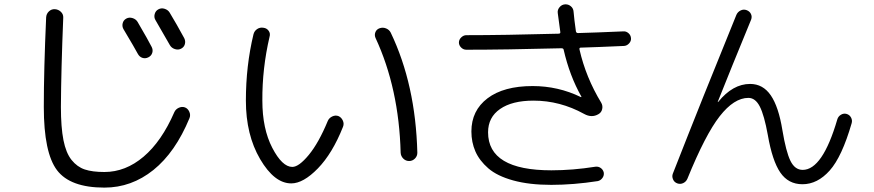

<svg xmlns="http://www.w3.org/2000/svg" viewBox="-20 -815 4040 888"><path d="M616.2 -713.9Q667 -627 681.6 -597.7Q688.5 -584 684.1 -570.3Q679.7 -556.6 666 -549.8Q652.3 -543 638.7 -547.4Q625 -551.8 617.2 -566.4Q605.5 -588.9 550.8 -680.7Q543.9 -693.4 547.4 -707.5Q550.8 -721.7 564 -729Q577.1 -736.3 592.8 -731.4Q608.4 -726.6 616.2 -713.9ZM711.9 -771.5Q725.6 -779.3 741.2 -774.4Q756.8 -769.5 764.6 -756.8Q795.9 -705.1 832 -638.7Q838.9 -625 835 -610.8Q831.1 -596.7 817.4 -589.8Q804.7 -583 789.1 -587.9Q773.4 -592.8 765.6 -606.4Q731.4 -667 699.2 -721.7Q691.4 -734.4 695.3 -749.5Q699.2 -764.6 711.9 -771.5ZM462.9 52.7Q304.7 52.7 243.7 -27.8Q182.6 -108.4 182.6 -320.3Q182.6 -491.2 193.4 -734.4Q194.3 -751 206.1 -762.2Q217.8 -773.4 233.9 -772.5Q250 -771.5 261.7 -760.3Q273.4 -749 272.5 -733.4Q262.7 -493.2 261.7 -320.3Q261.7 -226.6 273.4 -167Q285.2 -107.4 311 -75.2Q336.9 -43 372.1 -31.2Q407.2 -19.5 462.9 -19.5Q560.5 -19.5 644 -90.3Q727.5 -161.1 786.1 -295.9Q792 -309.6 806.6 -316.4Q821.3 -323.2 835 -318.4Q848.6 -313.5 855.5 -298.3Q862.3 -283.2 856.4 -268.6Q791 -110.4 689.5 -28.8Q587.9 52.7 462.9 52.7Z M1833 -108.4Q1825.2 -406.2 1716.8 -639.6Q1710.9 -653.3 1716.3 -666.5Q1721.7 -679.7 1736.3 -684.6Q1751 -689.5 1765.6 -683.6Q1780.3 -677.7 1787.1 -664.1Q1902.3 -423.8 1910.2 -108.4Q1910.2 -92.8 1898.9 -81.5Q1887.7 -70.3 1872.1 -70.3Q1856.4 -70.3 1845.2 -81.5Q1834 -92.8 1833 -108.4ZM1327.1 33.2Q1249 33.2 1183.1 -79.1Q1117.2 -191.4 1117.2 -349.6Q1117.2 -510.7 1152.3 -656.2Q1156.2 -671.9 1169.4 -680.7Q1182.6 -689.5 1199.2 -686.5Q1213.9 -684.6 1222.7 -672.4Q1231.4 -660.2 1226.6 -644.5Q1192.4 -498 1193.4 -349.6Q1193.4 -219.7 1239.3 -131.3Q1285.2 -43 1332 -43Q1362.3 -43 1408.2 -98.6Q1454.1 -154.3 1496.1 -255.9Q1502 -269.5 1516.6 -276.4Q1531.2 -283.2 1544.9 -278.3Q1558.6 -272.5 1565.4 -257.8Q1572.3 -243.2 1566.4 -228.5Q1517.6 -105.5 1450.2 -36.1Q1382.8 33.2 1327.1 33.2Z M2136.7 -585Q2123 -585 2112.8 -595.2Q2102.5 -605.5 2102.5 -618.2Q2102.5 -631.8 2113.3 -642.1Q2124 -652.3 2136.7 -652.3Q2310.5 -652.3 2563.5 -659.2Q2573.2 -659.2 2571.3 -668Q2563.5 -723.6 2559.6 -754.9Q2557.6 -769.5 2567.9 -781.7Q2578.1 -793.9 2593.3 -794.9Q2608.4 -795.9 2620.1 -786.1Q2631.8 -776.4 2632.8 -760.7Q2635.7 -725.6 2643.6 -669.9Q2645.5 -662.1 2653.3 -662.1Q2729.5 -664.1 2863.3 -669.9Q2876 -670.9 2886.7 -661.6Q2897.5 -652.3 2898.4 -637.7Q2899.4 -625 2889.6 -614.3Q2879.9 -603.5 2866.2 -602.5Q2736.3 -596.7 2666 -594.7Q2658.2 -594.7 2660.2 -585.9Q2689.5 -457 2760.7 -339.8Q2768.6 -326.2 2765.1 -310.5Q2761.7 -294.9 2748 -287.1Q2716.8 -268.6 2681.6 -288.1Q2570.3 -349.6 2447.3 -349.6Q2348.6 -349.6 2293 -311Q2237.3 -272.5 2237.3 -203.1Q2237.3 -27.3 2530.3 -27.3Q2628.9 -27.3 2733.4 -43.9Q2747.1 -45.9 2758.3 -38.1Q2769.5 -30.3 2772.5 -16.6Q2774.4 -2.9 2766.1 8.3Q2757.8 19.5 2745.1 22.5Q2631.8 40 2529.8 40Q2427.7 40 2353.5 19.5Q2279.3 -1 2238.3 -36.6Q2197.3 -72.3 2178.7 -114.7Q2160.2 -157.2 2160.2 -207Q2160.2 -303.7 2234.9 -360.4Q2309.6 -417 2443.4 -417Q2561.5 -417 2666 -366.2H2668.9V-368.2Q2614.3 -464.8 2586.9 -585Q2585.9 -591.8 2576.2 -591.8Q2316.4 -585 2136.7 -585Z M3091.8 -11.7Q3229.5 -363.3 3385.7 -746.1Q3391.6 -759.8 3405.3 -766.6Q3418.9 -773.4 3433.1 -768.1Q3447.3 -762.7 3453.1 -750.5Q3459 -738.3 3454.1 -724.6Q3360.4 -497.1 3299.8 -344.7V-342.8Q3300.8 -342.8 3301.8 -343.8Q3369.1 -426.8 3449.2 -426.8Q3508.8 -426.8 3544.9 -374Q3581.1 -321.3 3598.6 -212.9Q3615.2 -113.3 3635.7 -71.3Q3656.2 -29.3 3692.4 -29.3Q3784.2 -29.3 3852.5 -262.7Q3856.4 -276.4 3869.1 -284.2Q3881.8 -292 3895.5 -288.1Q3909.2 -284.2 3916 -271.5Q3922.9 -258.8 3918.9 -245.1Q3874 -89.8 3817.4 -26.4Q3760.7 37.1 3691.4 37.1Q3626 37.1 3588.9 -17.1Q3551.8 -71.3 3531.2 -190.4Q3514.6 -282.2 3494.1 -322.3Q3473.6 -362.3 3441.4 -362.3Q3375 -362.3 3308.6 -277.3Q3242.2 -192.4 3159.2 11.7Q3153.3 25.4 3140.1 31.7Q3127 38.1 3112.8 33.2Q3098.6 28.3 3092.8 14.6Q3086.9 1 3091.8 -11.7Z"/></svg>

Font: Rounded Mgen+ 1mn regular
Style: Regular
Weight: 400
Designer: [Source Han Sans]
Ryoko NISHIZUKA  (kana & ideographs); Paul D. Hunt (Latin, Greek & Cyrillic); Wenlong ZHANG  (bopomofo
Version: Version 1.059.20150602